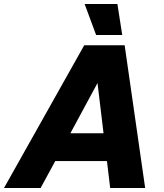

<svg xmlns="http://www.w3.org/2000/svg" viewBox="-58 -935 818 955"><path d="M420 -761H550L526 -915H363ZM-38 0H144L217 -134H474L490 0H664L562 -710H361ZM427 -522 457 -272H292Z"/></svg>

Font: Geist ExtraBold
Style: Italic
Weight: 800
Italic angle: -12°
Designer: Basement.studio, Andrés Briganti, Mateo Zaragoza
Foundry: Basement.studio, Vercel, Andrés Briganti, Guido Ferreyra, Mateo Zaragoza
Version: Version 1.500